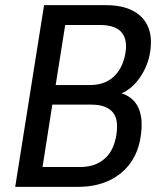

<svg xmlns="http://www.w3.org/2000/svg" viewBox="-20 -725 629 745"><path d="M39 0 151 -705H392Q456 -705 498 -682Q540 -659 556.5 -616Q573 -573 560 -509Q548 -456 515.5 -414Q483 -372 437 -357L439 -366Q474 -359 497 -336Q520 -313 527 -273.5Q534 -234 523 -179Q511 -122 478 -82Q445 -42 395.5 -21Q346 0 284 0ZM145 -77H289Q312 -77 331.5 -81.5Q351 -86 367 -95.5Q383 -105 395.5 -118.5Q408 -132 416.5 -150.5Q425 -169 430 -192Q436 -225 433.5 -248.5Q431 -272 419 -287.5Q407 -303 386 -311Q365 -319 334 -319H183ZM196 -395H329Q384 -395 418.5 -425Q453 -455 465 -510Q477 -568 453 -598Q429 -628 368 -628H233Z"/></svg>

Font: Nunito Sans 10pt Condensed SemiBold
Style: Italic
Weight: 600
Width: 3
Italic angle: -9°
Designer: Vernon Adams
Foundry: Vernon Adams
Version: Version 3.101;gftools[0.9.27]